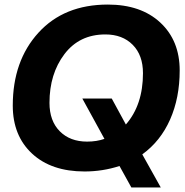

<svg xmlns="http://www.w3.org/2000/svg" viewBox="-20 -742 810 842"><path d="M685 80H556L504 -14Q430 10 351 10Q205 10 120.5 -68.5Q36 -147 36 -279Q36 -475 148.5 -598.5Q261 -722 453 -722Q598 -722 683 -643Q768 -564 768 -433Q768 -313 726 -218Q684 -123 604 -65ZM362 -121Q404 -121 438 -133L341 -310H470L532 -196Q607 -282 607 -421Q607 -500 562 -545.5Q517 -591 442 -591Q328 -591 262.5 -504.5Q197 -418 197 -291Q197 -212 242 -166.5Q287 -121 362 -121Z"/></svg>

Font: Creato Display ExtraBold
Style: Italic
Weight: 800
Italic angle: -10°
Version: Version 1.000